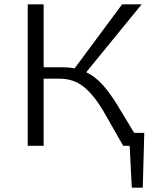

<svg xmlns="http://www.w3.org/2000/svg" viewBox="-20 -678 737 893"><path d="M651 -60 644 195H593L583 0H553L461 -161Q416 -237 369 -274.5Q322 -312 258 -312H183V0H109V-658H183V-365H278Q300 -365 327 -360L548 -658H639L381 -342Q423 -322 457 -284Q491 -246 526 -189L604 -60Z"/></svg>

Font: Ysabeau
Style: Regular
Weight: 400
Designer: Christian Thalmann (Catharsis Fonts)
Version: Version 0.003